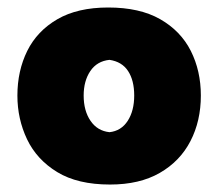

<svg xmlns="http://www.w3.org/2000/svg" viewBox="-20 -873 581 512"><path d="M273.4 -380.9Q187 -380.9 132.6 -414.1Q78.1 -447.3 52.2 -501.5Q26.4 -555.7 26.4 -618.2Q26.4 -684.1 52.7 -737.3Q79.1 -790.5 133.1 -821.8Q187 -853 268.6 -853Q352.5 -853 407.2 -821.8Q461.9 -790.5 488.8 -737.3Q515.6 -684.1 515.6 -618.2Q515.6 -550.3 487.8 -496.6Q460 -442.9 406 -411.9Q352.1 -380.9 273.4 -380.9ZM272 -520.5Q303.2 -523.9 320.6 -550.8Q337.9 -577.6 337.9 -618.2Q337.9 -658.7 321.5 -683.6Q305.2 -708.5 272 -713.4Q238.8 -710 220.9 -683.6Q203.1 -657.2 203.1 -618.2Q203.1 -577.6 221.4 -550.8Q239.7 -523.9 272 -520.5Z"/></svg>

Font: Pinar-DS3-FD Black
Style: Regular
Weight: 900
Designer: Amin Abedi
Version: Version 3.000